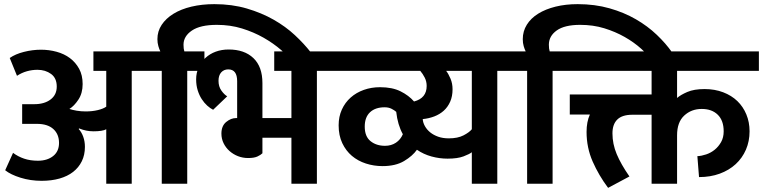

<svg xmlns="http://www.w3.org/2000/svg" viewBox="-20 -887 3684 927"><path d="M27 -607Q54 -626 95.5 -636.5Q137 -647 178 -647Q217 -647 253.5 -637Q290 -627 317.5 -606.5Q345 -586 362 -555Q379 -524 379 -481Q379 -437 358.5 -406Q338 -375 315 -361Q330 -356 350.5 -352.5Q371 -349 394 -349Q426 -349 452.5 -355.5Q479 -362 493 -372V-545H431V-639H699V-545H616V0H493V-263Q485 -258 468.5 -255.5Q452 -253 432 -253Q413 -253 396 -256.5Q379 -260 362 -267L360 -264Q374 -249 382 -226.5Q390 -204 390 -178Q390 -139 375 -108.5Q360 -78 333 -57Q306 -36 267.5 -25Q229 -14 181 -14Q127 -14 79 -29Q31 -44 5 -65L43 -149Q67 -131 96.5 -121Q126 -111 163 -111Q208 -111 236.5 -133.5Q265 -156 265 -197Q265 -239 237.5 -264Q210 -289 158 -289H87V-384H146Q194 -384 224 -406.5Q254 -429 254 -469Q254 -510 226.5 -530Q199 -550 161 -550Q135 -550 110 -543Q85 -536 62 -521Z M761 -545H679V-639H754Q749 -649 744.5 -664.5Q740 -680 740 -698Q740 -736 760.5 -767Q781 -798 817.5 -820.5Q854 -843 904.5 -855Q955 -867 1015 -867Q1100 -867 1171.5 -846Q1243 -825 1301 -792Q1359 -759 1403.5 -717.5Q1448 -676 1480 -635L1489 -623L1415 -566L1403 -580Q1376 -612 1338 -645Q1300 -678 1252.5 -705Q1205 -732 1148.5 -749.5Q1092 -767 1027 -767Q947 -767 906.5 -739.5Q866 -712 866 -671Q866 -651 870 -639H967V-545H884V0H761Z M1247 -147Q1239 -139 1223 -131.5Q1207 -124 1178 -124Q1152 -124 1129 -133Q1106 -142 1088 -158Q1070 -174 1059.5 -195.5Q1049 -217 1049 -242Q1049 -279 1072 -298Q1095 -317 1120 -317H1125V-495Q1125 -552 1082 -552Q1061 -552 1048 -537.5Q1035 -523 1035 -497Q1035 -469 1049 -449.5Q1063 -430 1077 -422L1009 -357Q995 -364 980.5 -377Q966 -390 954 -408.5Q942 -427 934.5 -451Q927 -475 927 -504Q927 -535 939 -561.5Q951 -588 972 -607.5Q993 -627 1021.5 -637.5Q1050 -648 1084 -648Q1160 -648 1203.5 -606.5Q1247 -565 1247 -486V-317H1387V-545H1304V-639H1593V-545H1510V0H1387V-222H1247Z M2381 -545V0H2258V-152Q2247 -143 2218 -132Q2189 -121 2141 -121Q2102 -121 2063.5 -131.5Q2025 -142 1993 -164Q1972 -134 1931 -109.5Q1890 -85 1827 -85Q1785 -85 1746.5 -97.5Q1708 -110 1679 -134.5Q1650 -159 1632.5 -196Q1615 -233 1615 -282Q1615 -324 1630.5 -358Q1646 -392 1673 -416Q1700 -440 1736.5 -453Q1773 -466 1815 -466Q1874 -466 1914 -446Q1954 -426 1979 -397Q2040 -413 2040 -472Q2040 -494 2030.5 -512.5Q2021 -531 2009 -545H1572V-639H2463V-545ZM2258 -263V-545H2134Q2145 -531 2155 -507.5Q2165 -484 2165 -456Q2165 -422 2153.5 -396Q2142 -370 2122.5 -352.5Q2103 -335 2077 -325Q2051 -315 2021 -312Q2022 -295 2031.5 -278Q2041 -261 2057 -248Q2073 -235 2095.5 -227Q2118 -219 2147 -219Q2190 -219 2218 -233.5Q2246 -248 2258 -263ZM1837 -369Q1792 -369 1766.5 -345Q1741 -321 1741 -276Q1741 -228 1769 -205.5Q1797 -183 1839 -183Q1869 -183 1891.5 -198Q1914 -213 1925 -239Q1900 -284 1893 -347Q1884 -355 1870 -362Q1856 -369 1837 -369Z M2525 -545H2443V-639H2518Q2513 -649 2508.5 -664Q2504 -679 2504 -698Q2504 -736 2523.5 -767.5Q2543 -799 2578.5 -821Q2614 -843 2662.5 -855Q2711 -867 2769 -867Q2852 -867 2922.5 -847Q2993 -827 3050 -794Q3107 -761 3151 -719Q3195 -677 3225 -634L3232 -623L3151 -573L3139 -588Q3112 -619 3076.5 -651Q3041 -683 2996 -708.5Q2951 -734 2897.5 -750.5Q2844 -767 2781 -767Q2706 -767 2668 -740Q2630 -713 2630 -671Q2630 -651 2634 -639H2731V-545H2648V0H2525Z M3033 -333Q2984 -333 2960.5 -310Q2937 -287 2937 -243Q2937 -192 2957.5 -143Q2978 -94 3019 -35L2916 20Q2871 -40 2841.5 -107Q2812 -174 2812 -250Q2812 -299 2828 -334H2731V-431H3126V-545H2701V-639H3644V-545H3249V-414Q3266 -429 3298.5 -443Q3331 -457 3382 -457Q3431 -457 3471.5 -441.5Q3512 -426 3540 -399Q3568 -372 3583.5 -334.5Q3599 -297 3599 -253Q3599 -205 3581.5 -164.5Q3564 -124 3532 -94.5Q3500 -65 3455 -48.5Q3410 -32 3355 -32L3347 -133Q3367 -134 3389.5 -141.5Q3412 -149 3430.5 -164Q3449 -179 3461.5 -201Q3474 -223 3474 -253Q3474 -305 3445.5 -333Q3417 -361 3368 -361Q3318 -361 3283.5 -329Q3249 -297 3249 -234V0H3126V-333Z"/></svg>

Font: Mukta
Style: Bold
Weight: 700
Designer: Girish Dalvi and Yashodeep Gholap
Foundry: Ek Type
Version: Version 2.538;PS 1.002;hotconv 16.6.51;makeotf.lib2.5.65220;